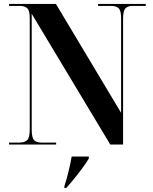

<svg xmlns="http://www.w3.org/2000/svg" viewBox="-20 -734 775 975"><path d="M26 0V-10H80Q104 -10 117.5 -22Q131 -34 131 -76V-641Q131 -681 118 -692.5Q105 -704 82 -704H26V-714H264L595 -161V-641Q595 -681 582 -692.5Q569 -704 546 -704H478V-714H720V-704H653Q630 -704 617.5 -692Q605 -680 605 -638V0H540L141 -664V-76Q141 -34 153.5 -22Q166 -10 189 -10H265V0ZM307 211Q318 178 328 137Q338 96 344 61H431V71Q418 93 398.5 119.5Q379 146 357 173Q335 200 316 221H307Z"/></svg>

Font: Noto Serif Display SemiCondensed
Style: Bold
Weight: 700
Width: 4
Designer: Monotype Design Team
Foundry: Monotype Imaging Inc.
Version: Version 2.009